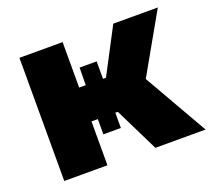

<svg xmlns="http://www.w3.org/2000/svg" viewBox="-98 -668 878 794"><g transform="rotate(-20 341.0 -271.0)"><path d="M364 -193H353V-126H276V-193H248V0H58V-542H248V-342H277L278 -419H353V-342H366L471 -542H667L519 -281L680 0H459Z"/></g></svg>

Font: Montserrat Alternates ExtraBold
Style: Regular
Weight: 800
Designer: Julieta Ulanovsky
Foundry: Julieta Ulanovsky
Version: Version 7.200